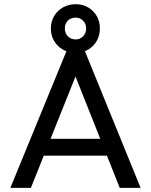

<svg xmlns="http://www.w3.org/2000/svg" viewBox="-20 -916 736 936"><path d="M30.5 0 315.2 -694H382.8L665.5 0H563.8L330.5 -587.2H365.8L130.5 0ZM165.8 -157V-239.2H531.2V-157ZM349.1 -658.5Q313.8 -658.5 286.5 -674.2Q259.2 -690 243.6 -716.6Q228 -743.3 228 -776.9Q228 -810.5 243.6 -837.2Q259.2 -864 286.6 -879.8Q314 -895.5 349 -895.5Q383.2 -895.5 409.8 -879.8Q436.3 -864.2 451.7 -837.5Q467 -810.8 467 -777.1Q467 -743.5 451.7 -716.7Q436.4 -689.9 409.8 -674.2Q383.3 -658.5 349.1 -658.5ZM349.4 -723.8Q370 -723.8 385 -739.1Q400 -754.4 400 -777.2Q400 -800 385 -815.1Q370 -830.2 349.3 -830.2Q325 -830.2 310.5 -815.1Q296 -799.9 296 -777.3Q296 -754.8 310.6 -739.2Q325.2 -723.8 349.4 -723.8Z"/></svg>

Font: Marine Company Thin
Style: Regular
Weight: 100
Designer: Rodrigo Fuenzalida
Foundry: fragTYPE
Version: Version 1.000